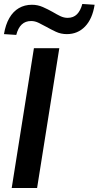

<svg xmlns="http://www.w3.org/2000/svg" viewBox="-21 -948 497 968"><path d="M38 0 150 -705H278L166 0ZM61 -772 -1 -776Q7 -824 26 -857Q45 -890 74 -907Q103 -924 140 -924Q169 -924 195 -912.5Q221 -901 244 -888Q264 -876 282.5 -867Q301 -858 320 -858Q349 -858 367 -876Q385 -894 394 -928L456 -924Q445 -853 408 -814.5Q371 -776 316 -776Q286 -776 260.5 -788Q235 -800 212 -813Q192 -824 173.5 -833Q155 -842 136 -842Q107 -842 88.5 -824.5Q70 -807 61 -772Z"/></svg>

Font: Nunito Sans 12pt
Style: Bold Italic
Weight: 700
Italic angle: -9°
Designer: Vernon Adams
Foundry: Vernon Adams
Version: Version 3.101;gftools[0.9.27]